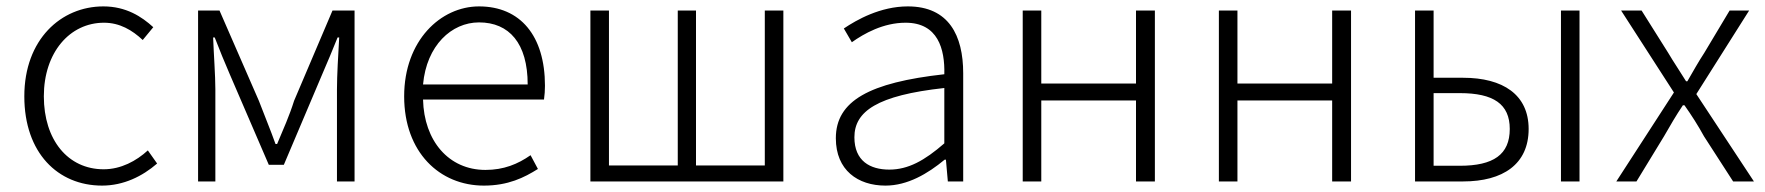

<svg xmlns="http://www.w3.org/2000/svg" viewBox="-20 -567 5516 600"><path d="M299 13C366 13 425 -16 471 -56L442 -97C406 -64 358 -38 304 -38C192 -38 117 -130 117 -266C117 -403 198 -496 305 -496C354 -496 393 -473 426 -442L459 -482C423 -515 374 -547 303 -547C171 -547 56 -444 56 -266C56 -89 161 13 299 13Z M599 0H653V-288C653 -331 648 -397 646 -450H651C666 -411 682 -372 698 -335L820 -52H867L987 -335C1003 -372 1019 -410 1035 -450H1040C1037 -397 1033 -331 1033 -288V0H1088V-534H1019L899 -252C885 -207 865 -162 846 -117H841C825 -162 806 -207 789 -252L666 -534H599Z M1492 13C1568 13 1618 -12 1661 -39L1638 -82C1598 -54 1554 -36 1497 -36C1382 -36 1305 -127 1302 -256H1680C1682 -270 1683 -285 1683 -299C1683 -455 1606 -547 1477 -547C1357 -547 1243 -440 1243 -266C1243 -91 1354 13 1492 13ZM1302 -303C1313 -425 1391 -497 1477 -497C1571 -497 1629 -432 1629 -303Z M1825 0H2428V-534H2370V-50H2155V-534H2098V-50H1883V-534H1825Z M2747 13C2816 13 2879 -24 2932 -68H2936L2942 0H2990V-338C2990 -456 2945 -547 2817 -547C2731 -547 2657 -505 2617 -478L2642 -435C2680 -462 2740 -496 2810 -496C2911 -496 2933 -414 2931 -335C2697 -309 2592 -252 2592 -135C2592 -35 2661 13 2747 13ZM2759 -37C2699 -37 2650 -64 2650 -138C2650 -219 2721 -269 2931 -292V-119C2869 -65 2818 -37 2759 -37Z M3176 0H3234V-253H3530V0H3589V-534H3530V-306H3234V-534H3176Z M3789 0H3847V-253H4143V0H4202V-534H4143V-306H3847V-534H3789Z M4402 0H4552C4677 0 4757 -54 4757 -164C4757 -271 4677 -324 4552 -324H4460V-534H4402ZM4460 -49V-276H4542C4647 -276 4698 -242 4698 -164C4698 -84 4647 -49 4542 -49ZM4858 0H4916V-534H4858Z M5031 0H5094L5180 -141C5199 -174 5218 -207 5239 -238H5244C5266 -207 5287 -174 5305 -141L5396 0H5461L5281 -273L5446 -534H5385L5306 -402C5287 -373 5271 -344 5253 -313H5249C5230 -344 5210 -373 5193 -402L5110 -534H5046L5211 -278Z"/></svg>

Font: Noto Sans SC Light
Style: Regular
Weight: 300
Designer: Ryoko NISHIZUKA 西塚涼子 (kana, bopomofo & ideographs); Paul D. Hunt (Latin, Greek & Cyrillic); Sandoll Communications 산돌커뮤니
Foundry: Adobe
Version: Version 2.004;hotconv 1.0.118;makeotfexe 2.5.65603